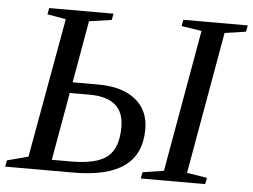

<svg xmlns="http://www.w3.org/2000/svg" viewBox="-58 -716 1025 777"><g transform="rotate(5 454.0 -327.5)"><path d="M182.1 -615.7 106.4 -628.9 111.3 -654.8H372.6L367.7 -628.9L276.4 -615.7L231.9 -363.8H335Q432.6 -363.8 487.1 -320.6Q541.5 -277.3 541.5 -199.7Q541.5 -99.1 473.4 -49.6Q405.3 0 265.6 0H-10.3L-5.4 -25.9L80.1 -48.3ZM224.1 -319.8 175.3 -43.9H252.4Q357.9 -43.9 401.1 -79.6Q444.3 -115.2 444.3 -200.7Q444.3 -319.8 304.2 -319.8ZM725.1 -39.1 807.1 -25.9 802.2 0H540.5L545.4 -25.9L631.3 -39.1L733.4 -616.2L651.4 -628.9L656.2 -654.8H918L913.1 -628.9L827.1 -616.2Z"/></g></svg>

Font: Liberation Serif
Style: Italic
Weight: 400
Italic angle: -16.333°
Designer: Steve Matteson
Foundry: Ascender Corporation
Version: Version 2.1.5